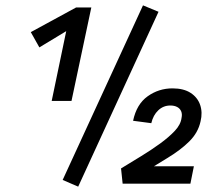

<svg xmlns="http://www.w3.org/2000/svg" viewBox="-20 -686 806 717"><path d="M173 -309 233 -597 289 -607 127 -509 95 -566 264 -658H321L247 -309ZM272 11 214 -14 514 -666 572 -642ZM432 -57Q468 -79 506.5 -102.5Q545 -126 578 -150Q611 -174 633 -197.5Q655 -221 658 -246Q661 -260 656.5 -270.5Q652 -281 641.5 -286.5Q631 -292 616 -292Q590 -292 571 -274Q552 -256 545 -226L477 -235Q490 -297 531.5 -326.5Q573 -356 624 -356Q666 -356 692 -339Q718 -322 727.5 -294Q737 -266 729 -233Q720 -191 687.5 -158.5Q655 -126 604.5 -95.5Q554 -65 491 -26L526 -65H704L691 0H438Z"/></svg>

Font: Ysabeau Office SemiBold
Style: Italic
Weight: 600
Italic angle: -12°
Designer: Christian Thalmann (Catharsis Fonts)
Version: Version 2.001;gftools[0.9.30]; featfreeze: tnum,lnum,ss02